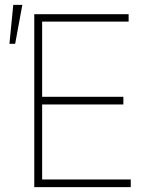

<svg xmlns="http://www.w3.org/2000/svg" viewBox="-20 -765 614 785"><path d="M120.1 -707H505.9V-676.8H152.3V-369.1H484.4V-337.9H152.3V-31.2H514.6V0H120.1ZM34.2 -745.1H71.3L42 -585.9H18.6Z"/></svg>

Font: Pretendard Std Thin
Style: Regular
Weight: 100
Designer: Base glyphs from Inter by Rasmus Andersson; Hangeul glyphs from Noto Sans CJK(Source Han Sans) by Jang Soo-young and Kan
Foundry: Kil Hyung-jin
Version: Version 1.309